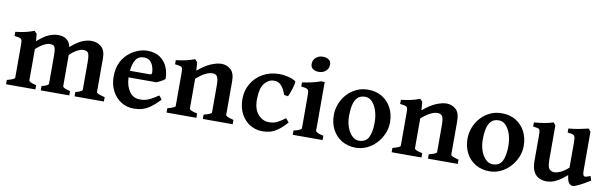

<svg xmlns="http://www.w3.org/2000/svg" viewBox="-46 -1109 4949 1564"><g transform="rotate(10 2429.0 -327.0)"><path d="M23.4 0V-35.6Q87.9 -52.7 87.9 -65.4V-336.4Q87.9 -362.3 85 -374.3Q82 -386.2 68.6 -391.1Q55.2 -396 23.4 -399.4V-433.6Q74.2 -439.5 108.4 -447.8Q142.6 -456.1 177.2 -468.8L197.8 -448.2L203.1 -387.7Q257.8 -436 297.6 -452.4Q337.4 -468.8 372.6 -468.8Q418.9 -468.8 444.8 -447.3Q470.7 -425.8 476.1 -394.5L477.5 -387.7Q532.2 -435.5 572.5 -452.1Q612.8 -468.8 648.4 -468.8Q694.8 -468.8 729.5 -440.4Q764.2 -412.1 764.2 -343.8V-65.4Q764.2 -59.1 779.3 -52.2Q794.4 -45.4 833 -35.6V0H590.3V-35.6Q625.5 -44.9 636.2 -52Q647 -59.1 647 -65.4V-294.4Q647 -334.5 641.6 -353.8Q636.2 -373 624.8 -378.9Q613.3 -384.8 595.7 -384.8Q574.7 -384.8 545.7 -369.6Q516.6 -354.5 484.9 -323.7V-65.4Q484.9 -59.1 496.3 -52.2Q507.8 -45.4 546.4 -35.6V0H310.5V-35.6Q345.7 -44.9 356.7 -52Q367.7 -59.1 367.7 -65.4V-294.4Q367.7 -334.5 363.3 -353.8Q358.9 -373 348.4 -378.9Q337.9 -384.8 319.8 -384.8Q297.9 -384.8 269.5 -370.1Q241.2 -355.5 205.1 -323.7V-65.4Q205.1 -48.3 266.1 -35.6V0Z M1078.1 14.6Q1022.9 14.6 976.8 -14.2Q930.7 -43 903.1 -95Q875.5 -147 875.5 -215.8Q875.5 -349.6 976.1 -422.9Q1002 -441.9 1037.8 -455.3Q1073.7 -468.8 1110.8 -468.8Q1174.8 -468.8 1215.8 -440.7Q1256.8 -412.6 1276.4 -366.9Q1295.9 -321.3 1295.9 -268.6Q1287.1 -258.8 1265.1 -246.8Q1243.2 -234.9 1227.5 -228.5H996.6Q999 -158.2 1030.5 -112.8Q1062 -67.4 1119.1 -67.4Q1139.6 -67.4 1159.2 -71.3Q1178.7 -75.2 1204.1 -87.6Q1229.5 -100.1 1267.6 -126.5Q1273.9 -123 1282.5 -111.1Q1291 -99.1 1293 -95.2Q1248 -49.3 1214.4 -25.9Q1180.7 -2.4 1148.9 6.1Q1117.2 14.6 1078.1 14.6ZM998 -283.2H1160.6Q1171.9 -283.2 1175.5 -286.9Q1179.2 -290.5 1179.2 -300.8Q1179.2 -320.3 1171.6 -345.9Q1164.1 -371.6 1145.5 -390.9Q1127 -410.2 1093.3 -410.2Q1047.9 -410.2 1025.6 -376Q1003.4 -341.8 998 -283.2Z M1351.1 0V-35.6Q1415.5 -52.7 1415.5 -65.4V-336.4Q1415.5 -361.8 1413.1 -374Q1410.6 -386.2 1397.5 -391.1Q1384.3 -396 1351.1 -399.4V-433.6Q1397.5 -439 1433.3 -447Q1469.2 -455.1 1504.9 -468.8L1525.4 -448.2L1530.8 -377.9Q1587.4 -426.8 1637.2 -447.8Q1687 -468.8 1725.1 -468.8Q1767.1 -468.8 1800 -440.4Q1833 -412.1 1833 -343.8V-65.4Q1833 -59.1 1846.2 -52.2Q1859.4 -45.4 1897.9 -35.6V0H1651.4V-35.6Q1686.5 -44.9 1701.2 -52Q1715.8 -59.1 1715.8 -65.4V-287.1Q1715.8 -340.8 1704.6 -360.4Q1693.4 -379.9 1664.6 -379.9Q1641.1 -379.9 1610.6 -366.2Q1580.1 -352.5 1532.7 -312V-65.4Q1532.7 -49.3 1597.7 -35.6V0Z M2143.1 14.6Q2090.3 14.6 2043.9 -12.9Q1997.6 -40.5 1969 -92.5Q1940.4 -144.5 1940.4 -216.8Q1940.4 -287.1 1974.1 -344.2Q2007.8 -401.4 2067.4 -435.1Q2127 -468.8 2204.1 -468.8Q2225.6 -468.8 2253.4 -463.9Q2281.2 -459 2305.7 -450.4Q2330.1 -441.9 2340.8 -430.2Q2341.8 -424.3 2337.9 -406.5Q2334 -388.7 2327.4 -367.2Q2320.8 -345.7 2313.7 -327.6Q2306.6 -309.6 2302.2 -302.7L2269.5 -307.6Q2253.4 -355.5 2230 -381.6Q2206.5 -407.7 2167.5 -407.7Q2124.5 -407.7 2091.3 -367.2Q2058.1 -326.7 2057.6 -231.9Q2057.1 -154.3 2094.7 -110.8Q2132.3 -67.4 2185.5 -67.4Q2204.1 -67.4 2221.4 -70.8Q2238.8 -74.2 2261.5 -86.4Q2284.2 -98.6 2318.4 -124L2344.7 -92.8Q2302.2 -44.9 2268.1 -22Q2233.9 1 2203.9 7.8Q2173.8 14.6 2143.1 14.6Z M2513.2 -541.5Q2486.3 -541.5 2466.3 -554.7Q2446.3 -567.9 2446.3 -595.7Q2446.3 -628.9 2470 -649.2Q2493.7 -669.4 2527.8 -669.4Q2554.2 -669.4 2574.7 -656.7Q2595.2 -644 2595.2 -615.7Q2595.2 -583 2571.8 -562.3Q2548.3 -541.5 2513.2 -541.5ZM2395 0V-35.6Q2428.2 -42.5 2443.8 -50.8Q2459.5 -59.1 2459.5 -65.4V-316.4Q2459.5 -350.1 2457.8 -366.7Q2456.1 -383.3 2442.9 -389.9Q2429.7 -396.5 2395 -399.4V-433.6Q2437 -439.5 2474.9 -448Q2512.7 -456.5 2545.4 -468.8H2576.7V-65.4Q2576.7 -59.6 2591.3 -51Q2606 -42.5 2641.6 -35.6V0Z M2918 14.6Q2851.1 14.6 2801 -15.6Q2751 -45.9 2723.6 -98.1Q2696.3 -150.4 2696.3 -216.8Q2696.3 -265.1 2713.9 -310.3Q2731.4 -355.5 2763.9 -391.4Q2796.4 -427.2 2840.3 -448Q2884.3 -468.8 2937 -468.8Q3003.9 -468.8 3053.5 -438.5Q3103 -408.2 3130.4 -356Q3157.7 -303.7 3157.7 -236.8Q3157.7 -188 3138.7 -143.1Q3119.6 -98.1 3086.4 -62.5Q3053.2 -26.9 3009.8 -6.1Q2966.3 14.6 2918 14.6ZM2931.6 -46.4Q2989.7 -46.4 3012.2 -90.3Q3034.7 -134.3 3034.7 -214.8Q3034.7 -266.6 3020.8 -310.3Q3006.8 -354 2981.7 -380.9Q2956.5 -407.7 2922.9 -407.7Q2882.3 -407.7 2859.9 -384.5Q2837.4 -361.3 2828.6 -321.3Q2819.8 -281.2 2819.8 -231Q2819.8 -179.7 2835.2 -137.7Q2850.6 -95.7 2876.2 -71Q2901.9 -46.4 2931.6 -46.4Z M3212.9 0V-35.6Q3277.3 -52.7 3277.3 -65.4V-336.4Q3277.3 -361.8 3274.9 -374Q3272.5 -386.2 3259.3 -391.1Q3246.1 -396 3212.9 -399.4V-433.6Q3259.3 -439 3295.2 -447Q3331.1 -455.1 3366.7 -468.8L3387.2 -448.2L3392.6 -377.9Q3449.2 -426.8 3499 -447.8Q3548.8 -468.8 3586.9 -468.8Q3628.9 -468.8 3661.9 -440.4Q3694.8 -412.1 3694.8 -343.8V-65.4Q3694.8 -59.1 3708 -52.2Q3721.2 -45.4 3759.8 -35.6V0H3513.2V-35.6Q3548.3 -44.9 3563 -52Q3577.6 -59.1 3577.6 -65.4V-287.1Q3577.6 -340.8 3566.4 -360.4Q3555.2 -379.9 3526.4 -379.9Q3502.9 -379.9 3472.4 -366.2Q3441.9 -352.5 3394.5 -312V-65.4Q3394.5 -49.3 3459.5 -35.6V0Z M4023.9 14.6Q3957 14.6 3907 -15.6Q3856.9 -45.9 3829.6 -98.1Q3802.2 -150.4 3802.2 -216.8Q3802.2 -265.1 3819.8 -310.3Q3837.4 -355.5 3869.9 -391.4Q3902.3 -427.2 3946.3 -448Q3990.2 -468.8 4043 -468.8Q4109.9 -468.8 4159.4 -438.5Q4209 -408.2 4236.3 -356Q4263.7 -303.7 4263.7 -236.8Q4263.7 -188 4244.6 -143.1Q4225.6 -98.1 4192.4 -62.5Q4159.2 -26.9 4115.7 -6.1Q4072.3 14.6 4023.9 14.6ZM4037.6 -46.4Q4095.7 -46.4 4118.2 -90.3Q4140.6 -134.3 4140.6 -214.8Q4140.6 -266.6 4126.7 -310.3Q4112.8 -354 4087.6 -380.9Q4062.5 -407.7 4028.8 -407.7Q3988.3 -407.7 3965.8 -384.5Q3943.4 -361.3 3934.6 -321.3Q3925.8 -281.2 3925.8 -231Q3925.8 -179.7 3941.2 -137.7Q3956.5 -95.7 3982.2 -71Q4007.8 -46.4 4037.6 -46.4Z M4494.6 14.6Q4464.4 14.6 4436 2.4Q4407.7 -9.8 4389.4 -42.5Q4371.1 -75.2 4371.1 -136.2V-336.4Q4371.1 -367.7 4368.9 -381.1Q4366.7 -394.5 4354.5 -398.9Q4342.3 -403.3 4312 -406.2V-440.4Q4360.8 -444.8 4395.8 -450.4Q4430.7 -456.1 4471.2 -468.8L4488.3 -446.3V-167Q4488.3 -106.4 4503.2 -88.1Q4518.1 -69.8 4544.9 -69.8Q4565.4 -69.8 4593.5 -81.5Q4621.6 -93.3 4661.6 -127.9V-336.4Q4661.6 -365.7 4658 -380.1Q4654.3 -394.5 4640.9 -399.7Q4627.4 -404.8 4597.2 -406.2V-440.4Q4646 -444.8 4685.8 -452.4Q4725.6 -460 4760.7 -468.8L4778.8 -446.3V-138.7Q4778.8 -108.9 4781.2 -96.9Q4783.7 -85 4790 -80.1Q4795.9 -76.7 4806.4 -78.6Q4816.9 -80.6 4841.8 -91.3L4854 -54.7Q4830.1 -39.1 4800.5 -22.9Q4771 -6.8 4746.8 3.9Q4722.7 14.6 4714.4 14.6Q4697.3 14.6 4682.4 -0.7Q4667.5 -16.1 4661.6 -66.4Q4621.1 -31.2 4591.3 -13.9Q4561.5 3.4 4538.6 9Q4515.6 14.6 4494.6 14.6Z"/></g></svg>

Font: David Libre
Style: Bold
Weight: 700
Designer: Ismar David, J. Victor Gaultney, Annie Olsen and Meir Sadan
Foundry: Monotype Imaging Inc. & SIL International
Version: Version 1.100; ttfautohint (v1.8.4.7-5d5b)